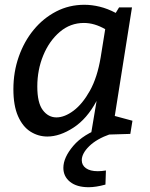

<svg xmlns="http://www.w3.org/2000/svg" viewBox="-20 -561 627 803"><path d="M178 10Q140 10 107.5 -10.5Q75 -31 55.5 -75Q36 -119 36 -188Q36 -260 58.5 -324Q81 -388 121 -436.5Q161 -485 215 -513Q269 -541 333 -541Q364 -541 397 -533Q430 -525 464 -507L478 -530H532L460 -76L534 -56L525 -1L360 4L384 -139Q344 -64 287 -27Q230 10 178 10ZM216 -70Q250 -70 287.5 -98Q325 -126 356 -181.5Q387 -237 401 -321L420 -439Q375 -465 331 -465Q274 -465 230 -427.5Q186 -390 161 -329.5Q136 -269 136 -199Q136 -131 159 -100.5Q182 -70 216 -70ZM351 222Q301 222 273 199.5Q245 177 245 141Q245 98 286.5 49Q328 0 411 -29L441 0Q384 20 353 50.5Q322 81 322 109Q322 130 339.5 142.5Q357 155 389 155Q405 155 423 152L421 211Q381 222 351 222Z"/></svg>

Font: Bitter Medium
Style: Italic
Weight: 500
Italic angle: -9°
Designer: Sol Matas, and Bitter project Authors
Foundry: Sol Matas
Version: Version 2.001